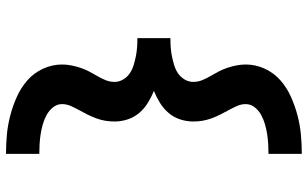

<svg xmlns="http://www.w3.org/2000/svg" viewBox="-213 -660 1026 640"><g transform="rotate(90 300.0 -340.0)"><path d="M493 153Q461 153 428.5 150Q396 147 364 138.5Q332 130 302 116.5Q272 103 247.5 81.5Q223 60 209 29.5Q195 -1 195 -34Q195 -49 198 -64.5Q201 -80 206 -95Q211 -110 218 -123.5Q225 -137 233 -150.5Q241 -164 247 -178.5Q253 -193 253 -209Q253 -224 245 -237.5Q237 -251 224.5 -259.5Q212 -268 197 -272.5Q182 -277 167 -280Q152 -283 137 -284Q122 -285 107 -285V-312V-395Q122 -395 137 -396Q152 -397 167 -400Q182 -403 197 -407.5Q212 -412 224.5 -420.5Q237 -429 245 -442.5Q253 -456 253 -471Q253 -487 247 -501.5Q241 -516 233 -529.5Q225 -543 218 -556.5Q211 -570 206 -585Q201 -600 198 -615.5Q195 -631 195 -646Q195 -679 209 -709.5Q223 -740 247.5 -761.5Q272 -783 302 -796.5Q332 -810 364 -818.5Q396 -827 428.5 -830Q461 -833 493 -833V-722Q477 -722 460 -721Q443 -720 427 -717.5Q411 -715 395 -710.5Q379 -706 364 -698Q349 -690 338 -676.5Q327 -663 327 -646Q327 -631 333.5 -616.5Q340 -602 347.5 -588.5Q355 -575 362 -561Q369 -547 374.5 -532Q380 -517 382.5 -502Q385 -487 385 -471Q385 -449 378 -427.5Q371 -406 356.5 -389Q342 -372 322.5 -360Q303 -348 283 -340Q303 -332 322.5 -320Q342 -308 356.5 -291Q371 -274 378 -252.5Q385 -231 385 -209Q385 -193 382.5 -178Q380 -163 374.5 -148Q369 -133 362 -119Q355 -105 347.5 -91.5Q340 -78 333.5 -63.5Q327 -49 327 -34Q327 -17 338 -3.5Q349 10 364 18Q379 26 395 30.5Q411 35 427 37.5Q443 40 460 41Q477 42 493 42Z"/></g></svg>

Font: Iosevka Slab XBdEx
Style: Regular
Weight: 800
Width: 7
Monospace: yes
Designer: Belleve Invis
Foundry: Belleve Invis
Version: Version 11.1.0; ttfautohint (v1.8.3)